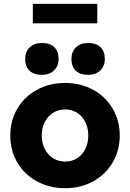

<svg xmlns="http://www.w3.org/2000/svg" viewBox="-20 -977 682 1007"><path d="M34 -266Q34 -344.6 71.1 -407.5Q108.2 -470.4 174 -506.2Q239.8 -542 321.5 -542Q402.8 -542 468.3 -506.2Q533.8 -470.4 570.9 -407.3Q608 -344.2 608 -266Q608 -187.8 570.9 -124.7Q533.8 -61.6 468.3 -25.8Q402.8 10 321.8 10Q239.7 10 173.9 -25.8Q108.2 -61.6 71.1 -124.3Q34 -187.1 34 -266ZM443 -266Q443 -305.6 427.6 -336.7Q412.2 -367.8 384.5 -385.4Q356.8 -403 321.8 -403Q286.2 -403 258.3 -385.4Q230.4 -367.8 214.7 -336.7Q199 -305.6 199 -266Q199 -226.9 214.7 -195.8Q230.4 -164.8 258.4 -147.2Q286.4 -129.6 321.7 -129.6Q356.8 -129.6 384.5 -147.1Q412.1 -164.5 427.6 -195.8Q443 -227 443 -266ZM354.6 -668Q354.6 -705.8 378.5 -728.7Q402.4 -751.6 442.2 -751.6Q484.2 -751.6 507 -729.8Q529.8 -708 529.8 -668Q529.8 -630.6 505.7 -607.5Q481.6 -584.4 442.2 -584.4Q400.2 -584.4 377.4 -606.2Q354.6 -628 354.6 -668ZM112 -668Q112 -705.8 135.9 -728.7Q159.8 -751.6 199.6 -751.6Q241.6 -751.6 264.4 -729.8Q287.2 -708 287.2 -668Q287.2 -630.6 263.1 -607.5Q239 -584.4 199.6 -584.4Q157.6 -584.4 134.8 -606.2Q112 -628 112 -668ZM152.2 -956.6H490.2V-854.6H152.2Z"/></svg>

Font: Easer Grotesk Variable
Style: Regular
Weight: 400
Designer: Boardeaser, Bonnie Shaver-Troup, Thomas Jockin
Foundry: Lexend
Version: Version 1.001;Glyphs 3.1.2 (3151)